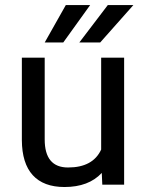

<svg xmlns="http://www.w3.org/2000/svg" viewBox="-20 -730 580 759"><path d="M384.3 -2 382.3 -46.4Q330.6 9.3 234.9 9.3Q152.3 9.3 109.4 -37.6Q66.9 -84.5 66.4 -175.8V-499.5V-502H68.8H154.3H156.7V-499.5V-178.7Q156.7 -67.9 249 -67.9Q347.2 -67.9 379.9 -138.7V-499.5V-502H382.3H468.3H470.7V-499.5V-2V0H468.3H386.2H384.3ZM240.2 -710H336.4L230 -562H156.7ZM406.2 -710H507.3L376 -562H293.5Z"/></svg>

Font: MAUL
Style: Regular
Weight: 400
Designer: MAUL
Version: Version 1.0; 2020; ttfautohint (v1.8.3)